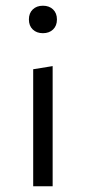

<svg xmlns="http://www.w3.org/2000/svg" viewBox="-20 -651 300 671"><path d="M96 -409 164 -420V0H96ZM81 -583Q81 -605 94.5 -618Q108 -631 130 -631Q152 -631 165.5 -618Q179 -605 179 -583Q179 -561 165.5 -548Q152 -535 130 -535Q108 -535 94.5 -548Q81 -561 81 -583Z"/></svg>

Font: Ysabeau
Style: Regular
Weight: 400
Designer: Christian Thalmann (Catharsis Fonts)
Version: Version 0.003